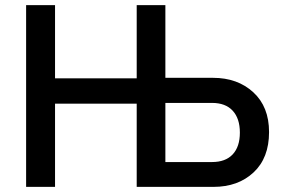

<svg xmlns="http://www.w3.org/2000/svg" viewBox="-20 -730 1097 750"><path d="M82 0V-710H195V-424H514V-710H626V-426H812Q908 -426 969.5 -369.5Q1031 -313 1031 -214Q1031 -113 970.5 -56.5Q910 0 814 0H514V-325H195V0ZM626 -97H808Q861 -97 889 -127Q917 -157 917 -212Q917 -267 889 -297.5Q861 -328 808 -328H626Z"/></svg>

Font: Raleway
Style: Regular
Weight: 600
Designer: Matt McInerney, Pablo Impallari, Rodrigo Fuenzalida
Foundry: Matt McInerney, Pablo Impallari, Rodrigo Fuenzalida
Version: Version 1.000;PS 001.001;hotconv 1.0.56; ttfautohint (v1.5)